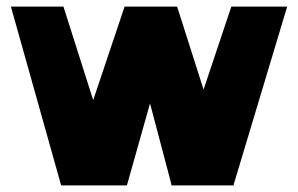

<svg xmlns="http://www.w3.org/2000/svg" viewBox="-20 -561 901 581"><path d="M165 0 13 -541H172L262 -258L357 -541H516L596 -290L680 -541H849L687 -2L688 0H498L499 -2L434 -248L364 0Z"/></svg>

Font: Afrihost Sans Black
Style: Regular
Weight: 900
Foundry: https://www.afrihost.com
Version: Version 1.000